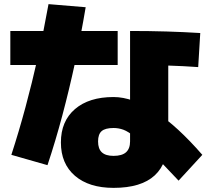

<svg xmlns="http://www.w3.org/2000/svg" viewBox="-20 -840 1040 930"><path d="M530 70Q411 70 343 11.5Q275 -47 275 -150Q275 -253 343 -311.5Q411 -370 530 -370Q576 -370 626.5 -352Q677 -334 731.5 -299Q786 -264 843 -211.5Q900 -159 960 -90L845 35Q766 -49 715.5 -100Q665 -151 633 -177Q601 -203 578 -211.5Q555 -220 530 -220Q490 -220 472.5 -205Q455 -190 455 -155Q455 -119 473.5 -102Q492 -85 530 -85Q571 -85 590.5 -102.5Q610 -120 610 -155V-690Q703 -690 786.5 -687.5Q870 -685 950 -680L940 -515Q872 -520 793 -522.5Q714 -525 635 -525L795 -646V-175Q795 -51 729.5 9.5Q664 70 530 70ZM35 -90Q72 -204 103.5 -321Q135 -438 163 -562Q191 -686 215 -820L395 -805Q372 -668 343.5 -536.5Q315 -405 282 -281Q249 -157 210 -40ZM30 -525V-690H550V-525Z"/></svg>

Font: M PLUS 1 Black
Style: Regular
Weight: 900
Designer: Coji Morishita
Foundry: UNDERFOREST DESIGN
Version: Version 1.001